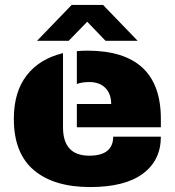

<svg xmlns="http://www.w3.org/2000/svg" viewBox="-20 -745 707 777"><path d="M397 -725H270L130 -580H258L333 -657L407 -580H537ZM333 -540Q631 -540 631 -264V-230H291H235Q235 -115 341 -115Q438 -115 438 -192H631Q631 -96 558 -42Q485 12 345 12Q198 12 117 -56.5Q36 -125 36 -264Q36 -373 88 -440Q140 -507 235 -530V-230H291V-324H430Q430 -365 406.5 -389Q383 -413 341 -413Q312 -413 291 -405V-538Q311 -540 333 -540Z"/></svg>

Font: Archicoco
Style: Regular
Weight: 400
Designer: Hector Gatti
Foundry: Hector Gatti
Version: 1.002